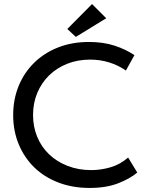

<svg xmlns="http://www.w3.org/2000/svg" viewBox="-20 -917 720 947"><path d="M422 10Q338 10 268.5 -16.5Q199 -43 149.5 -91Q100 -139 72.5 -205Q45 -271 45 -349Q45 -427 72 -493Q99 -559 148.5 -607.5Q198 -656 266.5 -683Q335 -710 419 -710Q489 -710 544.5 -692Q600 -674 643 -645L601 -569Q564 -595 519 -609Q474 -623 425 -623Q363 -623 311.5 -602.5Q260 -582 222.5 -545.5Q185 -509 164 -459Q143 -409 143 -350Q143 -291 164 -241Q185 -191 223 -155Q261 -119 314 -98.5Q367 -78 430 -78Q478 -78 525.5 -92Q573 -106 612 -140L657 -66Q622 -36 563 -13Q504 10 422 10ZM504 -827 354 -735 312 -774 434 -897Z"/></svg>

Font: Tilda Sans Medium
Style: Regular
Weight: 500
Designer: ParaType Ltd
Foundry: ParaType Ltd
Version: Version 1.009